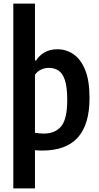

<svg xmlns="http://www.w3.org/2000/svg" viewBox="-20 -828 549 1068"><path d="M54 220V-808H174.5V-491.5H181Q198 -519.5 228 -536.8Q258 -554 299.5 -554Q347 -554 387.5 -527.2Q428 -500.5 453 -441Q478 -381.5 478 -282Q478 -136 413 -63.2Q348 9.5 214 9.5Q195.5 9.5 174.5 7.5V220ZM223.5 -85Q287 -85 320.5 -125.5Q354 -166 354 -271Q354 -344.5 340.8 -383.2Q327.5 -422 304.5 -436.2Q281.5 -450.5 251.5 -450.5Q229 -450.5 208.2 -440.8Q187.5 -431 174.5 -412V-89.5Q199 -85 223.5 -85Z"/></svg>

Font: Encode Sans Condensed Condensed SemiBold
Style: Regular
Weight: 600
Width: 3
Designer: Multiple Designers
Foundry: Impallari Type
Version: Version 3.000; ttfautohint (v1.8.3) -l 8 -r 50 -G 200 -x 14 